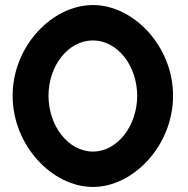

<svg xmlns="http://www.w3.org/2000/svg" viewBox="-20 -732 746 760"><path d="M30 -353C30 -156 187 8 348 8C508 8 665 -156 665 -353C665 -550 508 -712 348 -712C187 -712 30 -550 30 -353ZM172 -353C172 -472 250 -572 348 -572C445 -572 523 -472 523 -353C523 -234 445 -132 348 -132C250 -132 172 -234 172 -353Z"/></svg>

Font: Ampere
Style: Cnd
Weight: 400
Version: Version 1